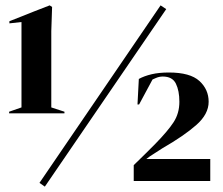

<svg xmlns="http://www.w3.org/2000/svg" viewBox="-20 -674 829 715"><path d="M147 21 127 7 578 -654 599 -640ZM14 -252V-258L60 -274V-592L15 -587V-595Q41 -605 62 -613.5Q83 -622 107 -631.5Q131 -641 165 -654L174 -648L171 -558V-274L220 -258V-252ZM492 -285 497 -380Q517 -391 544.5 -397.5Q572 -404 609 -404Q688 -404 722.5 -372.5Q757 -341 757 -295Q757 -249 711 -208.5Q665 -168 585 -122Q575 -115 555.5 -103Q536 -91 525 -82H763V0H478V-59Q502 -82 520 -100Q538 -118 559 -139Q605 -186 626.5 -219Q648 -252 648 -295Q648 -336 635 -362.5Q622 -389 586 -389Q573 -389 560.5 -383.5Q548 -378 548 -378L498 -285Z"/></svg>

Font: DeepMind Serif Display
Style: Regular
Weight: 400
Designer: Frank Grießhammer / Modifications: Colophon Foundry
Foundry: Colophon Foundry
Version: Version 5.003; ttfautohint (v1.8.2)